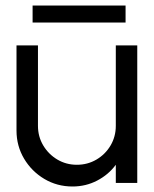

<svg xmlns="http://www.w3.org/2000/svg" viewBox="-20 -665 559 698"><path d="M40 -190.5V-500H118V-207.5Q118 -168.5 137.2 -136.2Q156.5 -104 188.5 -85Q220.5 -66 259.5 -66Q298.5 -66 330.8 -85Q363 -104 382 -136.2Q401 -168.5 401 -207.5V-500H479V0H401V-66Q374.5 -30 333.2 -8.5Q292 13 243.5 13Q187.5 13 141.2 -14.5Q95 -42 67.5 -88.2Q40 -134.5 40 -190.5ZM98.5 -645H436.5V-583H98.5Z"/></svg>

Font: Urbanist
Style: Regular
Weight: 400
Designer: Corey Hu
Foundry: Corey Hu
Version: Version 1.330; ttfautohint (v1.8.4.7-5d5b)